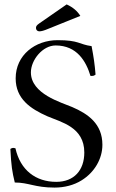

<svg xmlns="http://www.w3.org/2000/svg" viewBox="-20 -840 525 870"><path d="M395 -631C337 -639 339 -658 241 -658C140 -658 51 -591 51 -485C51 -392 118 -347 195 -313C258 -286 362 -264 362 -149C362 -68 315 -16 235 -16C142 -16 72 -69 50 -168C39 -171 37 -170 30 -167C29 -166 28 -166 27 -165C31 -88 35 -62 47 -13C110 -13 138 10 227 10C272 10 315 -1 350 -23C408 -59 444 -120 444 -184C444 -279 379 -324 307 -355C258 -376 120 -414 120 -512C120 -568 173 -634 232 -634C329 -634 370 -562 390 -496C392 -496 393 -496 394 -496C402 -496 405 -496 413 -502C409 -550 405 -578 395 -631ZM282 -820 158 -734C145 -725 143 -720 143 -713C143 -705 149 -698 158 -698C167 -698 179 -701 200 -710L344 -768C331 -789 311 -807 282 -820Z"/></svg>

Font: Libertinus Serif Display
Style: Regular
Weight: 400
Designer: Philipp H. Poll, Khaled Hosny
Foundry: Caleb Maclennan
Version: Version 7.050;RELEASE